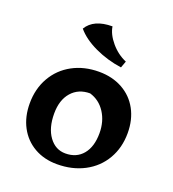

<svg xmlns="http://www.w3.org/2000/svg" viewBox="-118 -710 734 813"><g transform="rotate(20 249.0 -303.5)"><path d="M33 -192Q33 -258 62.5 -309.5Q92 -361 144.5 -389.5Q197 -418 264 -418Q324 -418 370 -392.5Q416 -367 441 -321Q466 -275 466 -215Q466 -149 436 -97.5Q406 -46 352 -17.5Q298 11 229 11Q171 11 126.5 -14.5Q82 -40 57.5 -86Q33 -132 33 -192ZM354 -174Q354 -227 328.5 -266.5Q303 -306 259 -319Q207 -319 176 -283.5Q145 -248 145 -187Q145 -122 173.5 -83Q202 -44 247 -44Q297 -44 325.5 -78.5Q354 -113 354 -174ZM136 -566Q167 -618 251 -618Q256 -584 285.5 -549Q315 -514 355 -497L344 -467Q280 -476 223.5 -502.5Q167 -529 136 -566Z"/></g></svg>

Font: Mirza SemiBold
Style: Regular
Weight: 600
Designer: Arabic design by Kourosh Beigpour, Latin design by Eduardo Tunni, engineering by Lasse Fister
Version: Version 1.0010g